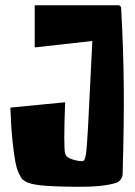

<svg xmlns="http://www.w3.org/2000/svg" viewBox="-20 -715 522 740"><path d="M113.8 -532.2V-694.8H435.5H436Q439.9 -694.8 443.1 -691.9Q446.3 -689 446.8 -685.1Q456.1 -519 457 -380.4Q458.5 -252 452.6 -43.5Q452.1 -32.7 445.1 -23.2Q438 -13.7 427.7 -10.3Q377.4 5.9 275.4 4.9Q172.9 3.9 133.5 -1Q94.2 -5.9 78.1 -15.6Q70.3 -20.5 66.7 -23.4Q63 -26.4 54 -44.2Q44.9 -62 39.6 -88.9Q34.2 -115.7 28.3 -170.7Q22.5 -225.6 20 -300.3L231 -320.8Q224.6 -146.5 231 -123.5Q234.9 -108.4 257.6 -101.1Q280.3 -93.8 296.9 -93.8Q307.1 -93.8 311 -119.1Q314.9 -144.5 319.3 -225.1L335.9 -557.1Z"/></svg>

Font: Some Time Later
Style: Regular
Weight: 400
Version: Version 003.300